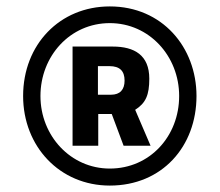

<svg xmlns="http://www.w3.org/2000/svg" viewBox="-20 -733 684 598"><path d="M321 -527C353 -527 368 -512 368 -482C368 -454 354 -438 326 -438H285V-527ZM449 -279 401 -391C434 -412 445 -437 445 -488C445 -561 399 -588 331 -588H206V-279H286V-378H328L365 -279ZM106 -434C106 -558 198 -661 322 -661C445 -661 538 -558 538 -434C538 -309 447 -208 322 -208C200 -208 106 -310 106 -434ZM52 -434C52 -277 166 -155 322 -155C485 -155 592 -277 592 -434C592 -586 485 -713 322 -713C166 -713 52 -594 52 -434Z"/></svg>

Font: RazerF5 SemiBold
Style: Regular
Weight: 600
Foundry: Razer Inc.
Version: Version 2